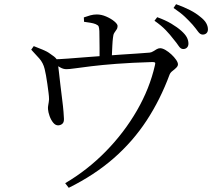

<svg xmlns="http://www.w3.org/2000/svg" viewBox="-20 -829 1040 916"><path d="M854 -595Q842 -595 832.5 -609.5Q823 -624 807 -643Q792 -663 771 -685Q750 -707 717 -730L730 -747Q769 -733 797.5 -716Q826 -699 845 -682Q864 -665 871.5 -650.5Q879 -636 879 -621Q879 -609 872 -602Q865 -595 854 -595ZM291 45Q398 -18 485.5 -107.5Q573 -197 633.5 -302Q694 -407 719 -517Q722 -528 719.5 -530.5Q717 -533 707 -533Q607 -530 535.5 -524.5Q464 -519 415.5 -513Q367 -507 338.5 -503Q310 -499 297 -499Q282 -499 268 -507Q254 -515 230 -529L229 -546Q260 -546 304 -549.5Q348 -553 394.5 -556.5Q441 -560 482 -563Q517 -566 557 -568.5Q597 -571 633.5 -573.5Q670 -576 694 -578Q703 -579 711.5 -584.5Q720 -590 728 -594.5Q736 -599 744 -599Q755 -599 769.5 -590.5Q784 -582 797.5 -569.5Q811 -557 820 -544Q829 -531 829 -522Q829 -514 821 -506Q813 -498 803 -490.5Q793 -483 789 -473Q745 -354 679.5 -254Q614 -154 522.5 -74Q431 6 308 67ZM259 -231Q245 -230 234 -243.5Q223 -257 216.5 -275.5Q210 -294 209 -308Q208 -317 210.5 -329.5Q213 -342 214 -355Q214 -368 211.5 -387Q209 -406 206 -428Q203 -450 199.5 -469Q196 -488 193 -500Q186 -529 167.5 -550Q149 -571 129 -592L141 -609Q163 -600 183.5 -592Q204 -584 220 -572Q242 -558 249 -548Q256 -538 257 -519Q258 -513 261 -486.5Q264 -460 268 -425Q272 -390 276.5 -355.5Q281 -321 283 -295.5Q285 -270 285 -264Q286 -247 278.5 -239.5Q271 -232 259 -231ZM455 -534Q455 -540 455 -558.5Q455 -577 455 -600.5Q455 -624 454.5 -646Q454 -668 454 -681Q453 -697 450.5 -703Q448 -709 436 -714Q426 -718 411 -720.5Q396 -723 381 -725L380 -746Q397 -752 411.5 -756Q426 -760 442 -760Q464 -760 487 -750Q510 -740 525.5 -727Q541 -714 541 -705Q541 -695 536 -688Q531 -681 525.5 -672.5Q520 -664 519 -649Q517 -634 516 -612.5Q515 -591 514 -570Q513 -549 513 -535ZM947 -664Q935 -664 925 -678Q915 -692 899 -711Q882 -730 862 -749Q842 -768 808 -791L820 -809Q859 -795 887 -780.5Q915 -766 934 -750Q955 -734 963.5 -719Q972 -704 972 -689Q972 -677 965 -670.5Q958 -664 947 -664Z"/></svg>

Font: Noto Serif KR
Style: Regular
Weight: 400
Designer: Ryoko NISHIZUKA  (kana & ideographs); Frank Grießhammer (Latin, Greek & Cyrillic); Wenlong ZHANG  (bopomofo); Sandoll Co
Foundry: Adobe
Version: Version 2.003-H1;hotconv 1.1.1;makeotfexe 2.6.0